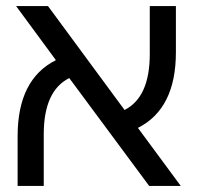

<svg xmlns="http://www.w3.org/2000/svg" viewBox="-20 -612 648 632"><path d="M38 0V-164Q38 -351 164 -414L33 -592H138L390 -250Q473 -292 473 -434V-592H559V-440Q559 -254 434 -191L575 0H471L208 -355Q124 -313 124 -170V0Z"/></svg>

Font: Noto Sans Hebrew Condensed
Style: Regular
Weight: 400
Width: 3
Designer: Monotype Design Team
Foundry: Monotype Imaging Inc.
Version: Version 2.004; ttfautohint (v1.8.4.7-5d5b)